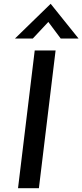

<svg xmlns="http://www.w3.org/2000/svg" viewBox="-20 -992 434 1012"><path d="M163 -726H273L185 0H75ZM300 -789 226 -888 253 -896 153 -789H59L247 -972L394 -789Z"/></svg>

Font: Josefin Sans Medium
Style: Italic
Weight: 500
Italic angle: -7°
Designer: Santiago Orozco
Foundry: Typemade
Version: Version 2.000